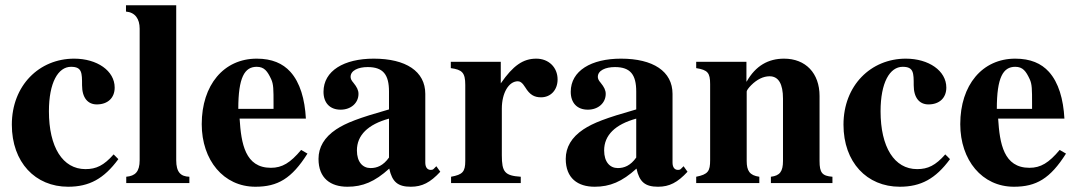

<svg xmlns="http://www.w3.org/2000/svg" viewBox="-20 -696 4090 730"><path d="M412 -109C375 -67 346 -53 305 -53C218 -53 166 -137 166 -273C166 -382 201 -442 250 -442C292 -442 292 -419 292 -372C292 -324 314 -299 348 -299C390 -299 416 -324 416 -363C416 -427 349 -473 262 -473C129 -473 25 -371 25 -222C25 -79 114 14 239 14C319 14 375 -16 430 -91Z M700 0V-24C667 -25 650 -41 650 -87V-676H459V-652C494 -649 511 -624 511 -587V-87C511 -43 494 -27 460 -24V0Z M1125 -126C1084 -77 1053 -58 1010 -58C912 -58 897 -150 891 -245H1143C1139 -319 1121 -382 1084 -423C1055 -455 1014 -473 956 -473C831 -473 747 -373 747 -224C747 -87 830 14 951 14C1036 14 1089 -17 1149 -112ZM1020 -282H886C886 -402 910 -442 956 -442C985 -442 997 -425 1011 -395C1020 -376 1020 -355 1020 -303Z M1639 -64 1629 -54C1626 -51 1623 -50 1618 -50C1604 -50 1597 -61 1597 -78V-339C1597 -425 1523 -473 1401 -473C1288 -473 1210 -427 1210 -347C1210 -305 1234 -279 1275 -279C1315 -279 1343 -305 1343 -339C1343 -353 1337 -365 1324 -381C1315 -391 1313 -398 1313 -404C1313 -428 1342 -441 1378 -441C1437 -441 1459 -412 1459 -348V-280C1343 -247 1296 -229 1258 -204C1213 -174 1191 -136 1191 -92C1191 -18 1237 14 1301 14C1359 14 1405 -5 1460 -55C1471 -4 1493 14 1542 14C1585 14 1616 -2 1654 -43ZM1459 -97C1437 -66 1413 -57 1389 -57C1359 -57 1337 -80 1337 -124C1337 -182 1379 -223 1459 -245Z M1884 -461H1694V-437C1737 -431 1749 -420 1749 -373V-84C1749 -43 1739 -32 1695 -24V0H1960V-24C1899 -28 1888 -42 1888 -106V-283C1888 -342 1914 -387 1949 -387C1957 -387 1966 -382 1977 -364C1994 -336 2011 -326 2037 -326C2074 -326 2100 -354 2100 -394C2100 -440 2066 -473 2019 -473C1969 -473 1931 -447 1884 -379Z M2579 -64 2569 -54C2566 -51 2563 -50 2558 -50C2544 -50 2537 -61 2537 -78V-339C2537 -425 2463 -473 2341 -473C2228 -473 2150 -427 2150 -347C2150 -305 2174 -279 2215 -279C2255 -279 2283 -305 2283 -339C2283 -353 2277 -365 2264 -381C2255 -391 2253 -398 2253 -404C2253 -428 2282 -441 2318 -441C2377 -441 2399 -412 2399 -348V-280C2283 -247 2236 -229 2198 -204C2153 -174 2131 -136 2131 -92C2131 -18 2177 14 2241 14C2299 14 2345 -5 2400 -55C2411 -4 2433 14 2482 14C2525 14 2556 -2 2594 -43ZM2399 -97C2377 -66 2353 -57 2329 -57C2299 -57 2277 -80 2277 -124C2277 -182 2319 -223 2399 -245Z M3145 0V-24C3106 -27 3096 -39 3096 -84V-331C3096 -418 3043 -473 2961 -473C2901 -473 2853 -446 2819 -386H2818V-461H2627V-437C2671 -430 2680 -419 2680 -376V-87C2680 -45 2672 -33 2627 -24V0H2867V-24C2830 -29 2819 -47 2819 -84V-348C2819 -352 2826 -362 2836 -372C2858 -394 2882 -406 2906 -406C2940 -406 2957 -377 2957 -321V-84C2957 -44 2945 -28 2911 -24V0Z M3574 -109C3537 -67 3508 -53 3467 -53C3380 -53 3328 -137 3328 -273C3328 -382 3363 -442 3412 -442C3454 -442 3454 -419 3454 -372C3454 -324 3476 -299 3510 -299C3552 -299 3578 -324 3578 -363C3578 -427 3511 -473 3424 -473C3291 -473 3187 -371 3187 -222C3187 -79 3276 14 3401 14C3481 14 3537 -16 3592 -91Z M4009 -126C3968 -77 3937 -58 3894 -58C3796 -58 3781 -150 3775 -245H4027C4023 -319 4005 -382 3968 -423C3939 -455 3898 -473 3840 -473C3715 -473 3631 -373 3631 -224C3631 -87 3714 14 3835 14C3920 14 3973 -17 4033 -112ZM3904 -282H3770C3770 -402 3794 -442 3840 -442C3869 -442 3881 -425 3895 -395C3904 -376 3904 -355 3904 -303Z"/></svg>

Font: XITS Math
Style: Bold
Weight: 700
Designer: MicroPress Inc., with final additions and corrections provided by Coen Hoffman, Elsevier (retired)
Version: Version 1.105